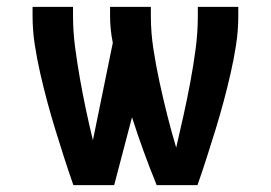

<svg xmlns="http://www.w3.org/2000/svg" viewBox="-20 -540 790 560"><path d="M194 0Q180 -40 167 -80.5Q154 -121 141.5 -161.5Q129 -202 118 -243Q107 -284 97.5 -325.5Q88 -367 81.5 -409Q75 -451 75 -494V-520H193V-494Q193 -448 199 -402.5Q205 -357 213 -311.5Q221 -266 230.5 -221Q240 -176 251 -131L309 -415Q305 -435 303 -454.5Q301 -474 301 -494V-520H420V-494Q420 -445 427.5 -396.5Q435 -348 445.5 -299.5Q456 -251 468 -203.5Q480 -156 494 -109V-110Q505 -157 515.5 -204.5Q526 -252 535 -300Q544 -348 550.5 -396.5Q557 -445 557 -494V-520H675V-494Q675 -451 668.5 -409Q662 -367 652.5 -325.5Q643 -284 632 -243Q621 -202 608.5 -161.5Q596 -121 583 -80.5Q570 -40 556 0H437Q417 -49 399 -98.5Q381 -148 365 -198L313 0Z"/></svg>

Font: Iosevka Book
Style: Bold
Weight: 700
Designer: Belleve Invis
Foundry: Belleve Invis
Version: Version 28.0.7; ttfautohint (v1.8.3)